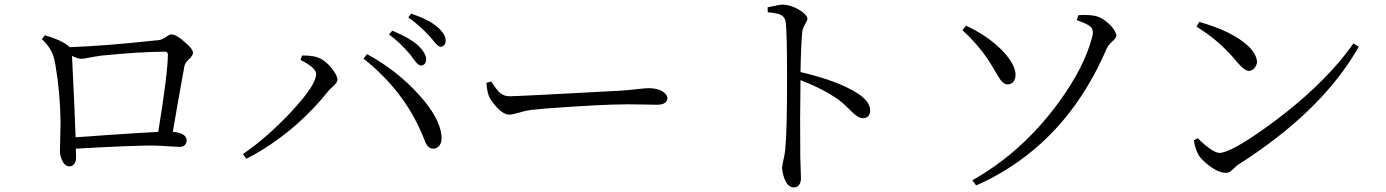

<svg xmlns="http://www.w3.org/2000/svg" viewBox="-20 -778 6040 837"><path d="M309.6 -179.7Q346.7 -181.6 435.5 -188.5Q609.4 -200.2 669.9 -203.1Q711.9 -460.9 711.9 -542Q710 -551.8 700.2 -552.7Q594.7 -552.7 418 -535.2Q415 -534.2 413.1 -534.2Q396.5 -532.2 367.2 -526.4Q342.8 -521.5 334 -521.5Q318.4 -522.5 293.9 -534.2Q305.7 -294.9 309.6 -179.7ZM284.2 -572.3Q440.4 -578.1 656.2 -601.6Q665 -601.6 668.9 -602.5Q688.5 -604.5 710 -621.1Q719.7 -627.9 726.6 -627.9Q750 -627.9 791 -589.8Q821.3 -563.5 821.3 -547.9Q821.3 -536.1 802.7 -518.6Q787.1 -503.9 784.2 -491.2Q779.3 -465.8 757.8 -344.7Q741.2 -249 733.4 -203.1Q785.2 -199.2 793 -172.9Q793.9 -169.9 793.9 -167Q792 -138.7 764.6 -137.7Q755.9 -137.7 723.6 -139.6Q669.9 -143.6 643.6 -143.6Q549.8 -143.6 310.5 -129.9Q311.5 -116.2 311.5 -89.8Q309.6 -53.7 282.2 -52.7Q261.7 -52.7 249 -83Q241.2 -100.6 241.2 -121.1Q241.2 -128.9 242.2 -161.1Q244.1 -220.7 244.1 -246.1Q242.2 -376 221.7 -494.1Q218.8 -511.7 215.8 -523.4Q204.1 -569.3 162.1 -607.4L175.8 -624Q244.1 -604.5 275.4 -580.1Q280.3 -576.2 284.2 -572.3Z M1814.5 -492.2Q1802.7 -492.2 1781.2 -522.5Q1772.5 -534.2 1768.6 -540Q1720.7 -595.7 1675.8 -627.9L1690.4 -644.5Q1769.5 -610.4 1803.7 -579.1Q1837.9 -544.9 1837.9 -518.6Q1835.9 -493.2 1814.5 -492.2ZM1900.4 -574.2Q1889.6 -574.2 1869.1 -600.6Q1858.4 -614.3 1851.6 -621.1Q1806.6 -669.9 1759.8 -702.1L1772.5 -718.8Q1851.6 -691.4 1885.7 -661.1Q1922.9 -629.9 1922.9 -599.6Q1920.9 -575.2 1900.4 -574.2ZM1358.4 -455.1Q1357.4 -483.4 1290 -516.6L1296.9 -536.1Q1335 -536.1 1356.4 -530.3Q1395.5 -520.5 1430.7 -474.6Q1450.2 -448.2 1451.2 -430.7Q1451.2 -418.9 1430.7 -400.4Q1417 -388.7 1411.1 -380.9Q1288.1 -226.6 1122.1 -124Q1086.9 -102.5 1053.7 -85.9L1039.1 -106.4Q1151.4 -183.6 1258.8 -300.8Q1357.4 -408.2 1358.4 -455.1ZM1904.3 -189.5Q1909.2 -143.6 1879.9 -131.8Q1874 -129.9 1868.2 -129.9Q1847.7 -129.9 1835 -156.2Q1832 -164.1 1821.3 -190.4Q1740.2 -383.8 1564.5 -522.5L1580.1 -542Q1711.9 -470.7 1809.6 -361.3Q1895.5 -265.6 1904.3 -189.5Z M2100.6 -417 2121.1 -422.9Q2149.4 -379.9 2162.1 -371.1Q2179.7 -358.4 2201.2 -358.4Q2239.3 -358.4 2668 -381.8Q2679.7 -382.8 2685.5 -382.8Q2718.8 -384.8 2759.8 -389.6Q2793 -393.6 2806.6 -393.6Q2857.4 -393.6 2880.9 -369.1Q2889.6 -359.4 2889.6 -349.6Q2887.7 -322.3 2845.7 -321.3Q2830.1 -321.3 2797.9 -322.3Q2749 -323.2 2714.8 -323.2Q2601.6 -323.2 2355.5 -304.7Q2315.4 -300.8 2295.9 -298.8Q2271.5 -295.9 2224.6 -282.2Q2210.9 -278.3 2199.2 -278.3Q2170.9 -278.3 2133.8 -324.2Q2117.2 -343.8 2110.4 -361.3Q2102.5 -383.8 2100.6 -417Z M3327.1 -724.6 3326.2 -746.1Q3378.9 -757.8 3389.6 -757.8Q3431.6 -757.8 3475.6 -727.5Q3499 -710 3500 -697.3Q3500 -689.5 3488.3 -669.9Q3479.5 -655.3 3477.5 -639.6Q3471.7 -583 3469.7 -463.9Q3632.8 -425.8 3716.8 -372.1Q3772.5 -336.9 3773.4 -296.9Q3773.4 -270.5 3751 -263.7Q3746.1 -262.7 3741.2 -262.7Q3721.7 -262.7 3695.3 -289.1Q3658.2 -326.2 3636.7 -342.8Q3566.4 -391.6 3469.7 -428.7Q3466.8 -252.9 3468.8 -89.8Q3469.7 -67.4 3470.7 -32.2Q3471.7 -6.8 3471.7 1Q3469.7 38.1 3440.4 39.1Q3410.2 39.1 3395.5 -11.7Q3389.6 -32.2 3389.6 -49.8Q3389.6 -54.7 3399.4 -100.6Q3402.3 -115.2 3403.3 -127.9Q3411.1 -203.1 3411.1 -442.4Q3411.1 -630.9 3405.3 -680.7Q3402.3 -709 3372.1 -717.8Q3356.4 -721.7 3327.1 -724.6Z M4803.7 -564.5Q4649.4 -206.1 4349.6 -28.3Q4293.9 4.9 4235.4 30.3L4218.8 7.8Q4434.6 -113.3 4592.8 -328.1Q4708 -485.4 4742.2 -620.1Q4749 -649.4 4732.4 -663.1Q4715.8 -675.8 4673.8 -690.4L4681.6 -711.9Q4723.6 -713.9 4747.1 -710Q4787.1 -704.1 4825.2 -663.1Q4845.7 -638.7 4846.7 -623Q4846.7 -612.3 4828.1 -596.7Q4810.5 -580.1 4803.7 -564.5ZM4283.2 -524.4Q4240.2 -586.9 4175.8 -646.5L4191.4 -666Q4301.8 -614.3 4365.2 -540Q4405.3 -492.2 4407.2 -454.1Q4407.2 -418.9 4381.8 -411.1Q4376 -410.2 4372.1 -410.2Q4352.5 -409.2 4330.1 -447.3Q4326.2 -453.1 4317.4 -468.8Q4296.9 -503.9 4283.2 -524.4Z M5196.3 -662.1 5208 -682.6Q5352.5 -641.6 5421.9 -577.1Q5459 -541 5460 -505.9Q5453.1 -472.7 5424.8 -468.8Q5406.2 -468.8 5376 -503.9Q5372.1 -507.8 5370.1 -510.7Q5311.5 -582 5238.3 -633.8Q5218.8 -647.5 5196.3 -662.1ZM5294.9 -111.3Q5343.8 -111.3 5495.1 -219.7Q5684.6 -354.5 5813.5 -502.9Q5852.5 -548.8 5879.9 -588.9L5903.3 -574.2Q5756.8 -315.4 5433.6 -96.7Q5406.2 -78.1 5377.9 -60.5Q5374 -58.6 5351.6 -37.1Q5337.9 -24.4 5325.2 -24.4Q5285.2 -24.4 5232.4 -71.3Q5214.8 -86.9 5206.1 -100.6Q5189.5 -128.9 5184.6 -166L5201.2 -175.8Q5261.7 -115.2 5294.9 -111.3Z"/></svg>

Font: GenYoMin JP Regular
Style: Regular
Weight: 400
Version: Version 1.001;PS 1;hotconv 16.6.51;makeotf.lib2.5.65220 DEVE